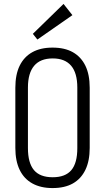

<svg xmlns="http://www.w3.org/2000/svg" viewBox="-20 -949 535 976"><path d="M247 7Q187 7 144.5 -16.5Q102 -40 80 -85.5Q58 -131 58 -197V-503Q58 -570 80 -615Q102 -660 144 -683.5Q186 -707 247 -707Q309 -707 350.5 -683.5Q392 -660 414 -615Q436 -570 436 -503V-197Q436 -131 414 -85.5Q392 -40 350.5 -16.5Q309 7 247 7ZM248 -48Q312 -48 342.5 -84Q373 -120 373 -196V-504Q373 -578 341.5 -615Q310 -652 248 -652Q185 -652 153.5 -614.5Q122 -577 122 -504V-196Q122 -121 152.5 -84.5Q183 -48 248 -48ZM348 -872 170 -748 147 -777 303 -929Z"/></svg>

Font: Pathway Extreme Condensed ExtraLight
Style: Regular
Weight: 250
Width: 3
Version: Version 1.001;gftools[0.9.26]